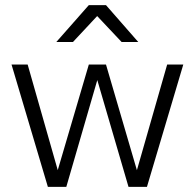

<svg xmlns="http://www.w3.org/2000/svg" viewBox="-20 -730 761 750"><path d="M167 0 25 -478H88L212 -43H199L327 -478H394L521 -44L509 -45L633 -478H696L554 0H482L349 -455H371L239 0ZM200 -566 327 -710H394L520 -566H455L341 -687H378L265 -566Z"/></svg>

Font: SUSE Light
Style: Regular
Weight: 300
Designer: Rene Bieder
Foundry: SUSE
Version: Version 1.000